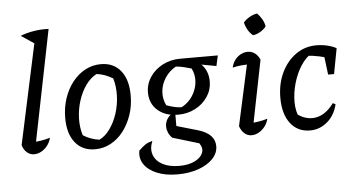

<svg xmlns="http://www.w3.org/2000/svg" viewBox="-59 -846 2140 1157"><g transform="rotate(-5 1011.0 -267.5)"><path d="M188 -653 101 -711Q139 -726 182.5 -733Q226 -740 272 -738ZM129 -26 111 -66Q142 -67 169.5 -71.5Q197 -76 223 -84Q216 -56 200 -36Q184 -16 163 -4.5Q142 7 120 7Q96 7 77 -9Q58 -25 49 -54L191 -715L272 -738Z M488 9Q412 9 368.5 -45Q325 -99 325 -194Q325 -258 343.5 -313Q362 -368 395 -410Q428 -452 472 -475.5Q516 -499 567 -499Q643 -499 686.5 -445.5Q730 -392 730 -296Q730 -232 711 -177Q692 -122 659.5 -80Q627 -38 583 -14.5Q539 9 488 9ZM519 -46Q555 -63 583.5 -103Q612 -143 628.5 -194Q645 -245 647 -301Q649 -357 634 -407Q610 -421 586 -430Q562 -439 536 -442Q499 -423 470.5 -383Q442 -343 425.5 -291Q409 -239 407.5 -184.5Q406 -130 421 -82Q442 -68 467 -59Q492 -50 519 -46Z M970 203Q898 203 846 181.5Q794 160 769 123Q744 86 753 40Q778 16 794.5 5.5Q811 -5 836 -11Q817 36 830.5 73Q844 110 884 131.5Q924 153 986 153Q1041 153 1078.5 134.5Q1116 116 1127.5 87.5Q1139 59 1117 28L957 -20Q941 -36 933.5 -54.5Q926 -73 926 -90Q926 -118 942.5 -141Q959 -164 988 -172V-88L1116 -51Q1217 -21 1217 54Q1217 96 1184.5 130Q1152 164 1096 183.5Q1040 203 970 203ZM1004 -155Q928 -155 881.5 -196Q835 -237 835 -304Q835 -355 863.5 -397.5Q892 -440 940 -465Q988 -490 1047 -490Q1120 -490 1166 -448Q1212 -406 1212 -338Q1212 -288 1184 -246Q1156 -204 1109 -179.5Q1062 -155 1004 -155ZM1030 -198Q1071 -220 1096 -258Q1121 -296 1125.5 -340.5Q1130 -385 1110 -425Q1089 -431 1065.5 -437Q1042 -443 1016 -445Q976 -423 951 -385Q926 -347 922 -303Q918 -259 938 -218Q968 -207 990.5 -202.5Q1013 -198 1030 -198ZM1155 -416 1047 -490H1274L1260 -427L1168 -444Z M1445 -26 1427 -66Q1457 -67 1484.5 -71.5Q1512 -76 1538 -84Q1531 -56 1515 -36Q1499 -16 1478 -4.5Q1457 7 1436 7Q1411 7 1392.5 -9Q1374 -25 1364 -54L1453 -462L1467 -420Q1432 -420 1407 -417.5Q1382 -415 1357 -409Q1363 -436 1378 -455.5Q1393 -475 1413.5 -485.5Q1434 -496 1455 -496Q1479 -496 1498 -482Q1517 -468 1528 -442ZM1531 -721Q1548 -705 1560.5 -683Q1573 -661 1576 -639Q1562 -621 1540 -608Q1518 -595 1496 -593Q1478 -607 1465.5 -629Q1453 -651 1448 -674Q1464 -692 1485.5 -704.5Q1507 -717 1531 -721Z M1789 9Q1714 9 1670.5 -47.5Q1627 -104 1627 -202Q1627 -287 1659 -354Q1691 -421 1746 -460Q1801 -499 1870 -499Q1904 -499 1936 -491.5Q1968 -484 1991 -471L1960 -406Q1889 -437 1799 -442L1845 -458Q1803 -434 1773 -387.5Q1743 -341 1726.5 -283.5Q1710 -226 1710 -170Q1710 -143 1715.5 -117Q1721 -91 1733 -69L1716 -98Q1737 -81 1761 -72.5Q1785 -64 1808 -64Q1844 -64 1877 -83.5Q1910 -103 1939 -143L1955 -135Q1940 -70 1894 -30.5Q1848 9 1789 9ZM1926 -317 1907 -472 1991 -471 1962 -317Z"/></g></svg>

Font: Piazzolla Thin Medium
Style: Italic
Weight: 500
Italic angle: -11.3°
Version: Version 2.005